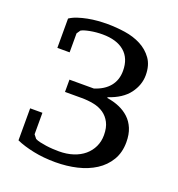

<svg xmlns="http://www.w3.org/2000/svg" viewBox="-131 -820 873 941"><g transform="rotate(20 305.5 -350.0)"><path d="M261 12Q199 12 146 1Q93 -10 55 -27V-194H119V-82L134 -63Q143 -58 158.5 -54.5Q174 -51 191.5 -48.5Q209 -46 227 -45Q245 -44 259 -44Q300 -44 333.5 -55Q367 -66 390.5 -86Q414 -106 427 -133.5Q440 -161 440 -194Q440 -233 426.5 -259Q413 -285 390.5 -300.5Q368 -316 338 -322Q308 -328 275 -328H188V-392H315Q366 -408 393 -441Q420 -474 420 -522Q420 -587 379.5 -621.5Q339 -656 265 -656Q232 -656 200.5 -650Q169 -644 156 -636L143 -617V-518H79V-671Q97 -683 120 -690.5Q143 -698 168.5 -703Q194 -708 220 -710Q246 -712 270 -712Q316 -712 362.5 -705Q409 -698 446.5 -678.5Q484 -659 508 -625.5Q532 -592 532 -540Q532 -489 498.5 -444Q465 -399 393 -375V-371Q427 -366 456.5 -353.5Q486 -341 508 -320.5Q530 -300 542.5 -270Q555 -240 555 -199Q555 -145 531 -105Q507 -65 466.5 -39Q426 -13 373 -0.5Q320 12 261 12Z"/></g></svg>

Font: PT Serif Caption
Style: Regular
Weight: 400
Designer: A.Korolkova, O.Umpeleva, V.Yefimov
Foundry: ParaType Ltd
Version: Version 1.000W OFL